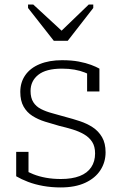

<svg xmlns="http://www.w3.org/2000/svg" viewBox="-20 -811 531 842"><path d="M397 -138Q397 -169 384 -189Q371 -209 348.5 -222Q326 -235 298 -243.5Q270 -252 240 -259Q208 -268 177.5 -277.5Q147 -287 122.5 -302.5Q98 -318 83.5 -343.5Q69 -369 69 -408Q69 -450 91 -481.5Q113 -513 154.5 -530Q196 -547 252 -547Q294 -547 325.5 -541Q357 -535 379.5 -526.5Q402 -518 416 -510V-410H362V-502Q366 -499 369.5 -496.5Q373 -494 376 -490.5Q379 -487 381.5 -482.5Q384 -478 386 -473Q372 -485 352 -493Q332 -501 307 -505.5Q282 -510 252 -510Q182 -510 148 -483Q114 -456 114 -412Q114 -382 126 -363Q138 -344 159.5 -333Q181 -322 209 -314.5Q237 -307 268 -298Q299 -290 330.5 -279.5Q362 -269 387 -252.5Q412 -236 427.5 -209.5Q443 -183 443 -143Q443 -100 420.5 -65Q398 -30 354 -9.5Q310 11 246 11Q206 11 169.5 4.5Q133 -2 103 -13.5Q73 -25 51 -38V-145H105V-26Q98 -31 93 -36.5Q88 -42 85.5 -48Q83 -54 82 -59.5Q81 -65 81 -69Q101 -57 126 -47Q151 -37 181.5 -31.5Q212 -26 247 -26Q296 -26 329.5 -39Q363 -52 380 -77.5Q397 -103 397 -138ZM216 -632H277L389 -776V-791H369L233 -660H268L126 -791H103V-776Z"/></svg>

Font: Roboto Serif Thin
Style: Regular
Weight: 250
Designer: Greg Gazdowicz
Foundry: Commercial Type
Version: Version 1.004